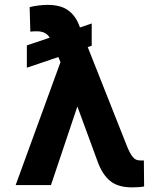

<svg xmlns="http://www.w3.org/2000/svg" viewBox="-20 -774 672 803"><path d="M363.6 -675.8V-582.7L346.9 -577.1L514.6 -153.8Q523.4 -133.2 534.8 -118.1Q546.2 -103 565.7 -103H581.7L582.7 5.7Q573.5 7.8 560.4 8.7Q547.2 9.6 531.6 9.6Q473.4 9.6 440.5 -17.4Q407.7 -44.4 388.1 -98.7L303.6 -328.8L193.2 0H45.5L233 -514.2L224.1 -535.5L92.3 -490.8V-584.2L188.2 -616.5Q178.6 -631 165.5 -637.1Q152.3 -643.1 134.2 -643.1Q128.6 -643.1 121.6 -642.9Q114.7 -642.8 106.9 -641.7L104 -744Q117.9 -748.2 140.1 -750.9Q162.3 -753.6 179 -753.6Q233 -753.6 264 -731.5Q295.1 -709.5 310.4 -669.7L314.6 -659.1Z"/></svg>

Font: Interface
Style: Bold
Weight: 700
Designer: Rasmus Andersson
Foundry: rsms
Version: Version 1.8